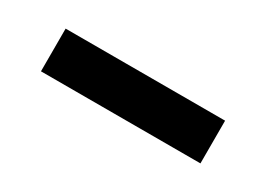

<svg xmlns="http://www.w3.org/2000/svg" viewBox="-17 -529 608 440"><g transform="rotate(30 287.0 -309.5)"><path d="M77 -253V-366H499V-253Z"/></g></svg>

Font: DM Sans 9pt
Style: Bold
Weight: 700
Designer: Colophon Foundry, Jonny Pinhorn
Foundry: Colophon Foundry
Version: Version 4.004;gftools[0.9.30]